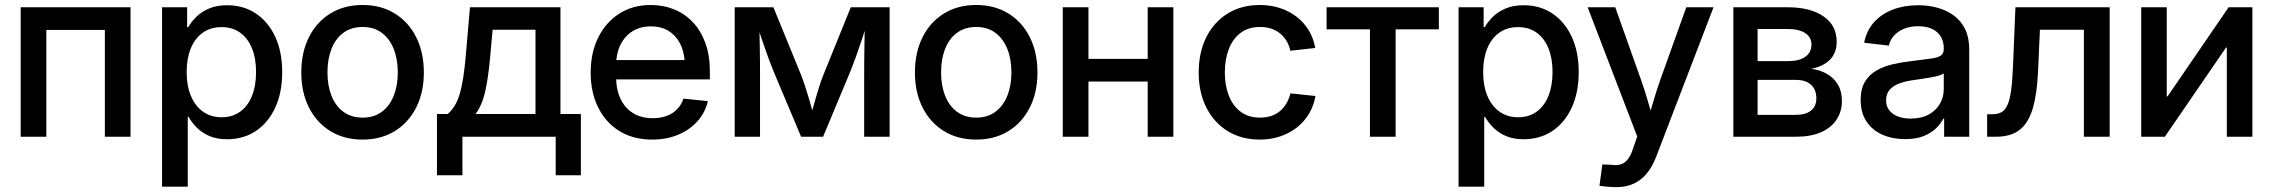

<svg xmlns="http://www.w3.org/2000/svg" viewBox="-20 -559 9293 785"><path d="M513.7 -529.3V0H408.7V-436.5H169.4V0H64.5V-529.3Z M642.6 204.1V-529.3H745.1V-448.2H750Q763.2 -471.7 784.4 -491.9Q805.7 -512.2 836.4 -524.9Q867.2 -537.6 908.7 -537.6Q975.1 -537.6 1025.6 -504.2Q1076.2 -470.7 1105 -409.2Q1133.8 -347.7 1133.8 -264.2Q1133.8 -180.7 1105.2 -118.9Q1076.7 -57.1 1026.1 -23.4Q975.6 10.3 908.2 10.3Q867.7 10.3 837.4 -2.4Q807.1 -15.1 785.9 -36.1Q764.6 -57.1 751 -81.1H747.6V204.1ZM886.2 -79.6Q930.2 -79.6 961.7 -102.3Q993.2 -125 1010 -166.5Q1026.9 -208 1026.9 -264.6Q1026.9 -320.8 1010 -361.8Q993.2 -402.8 961.7 -425.5Q930.2 -448.2 886.2 -448.2Q841.3 -448.2 809.1 -425.3Q776.9 -402.3 760 -361.1Q743.2 -319.8 743.2 -264.6Q743.2 -209 760.3 -167.5Q777.3 -126 809.6 -102.8Q841.8 -79.6 886.2 -79.6Z M1462.4 11.7Q1387.2 11.7 1330.8 -22.9Q1274.4 -57.6 1243.2 -119.4Q1211.9 -181.2 1211.9 -262.7Q1211.9 -344.7 1243.2 -407Q1274.4 -469.2 1330.8 -503.9Q1387.2 -538.6 1462.4 -538.6Q1537.6 -538.6 1594 -503.9Q1650.4 -469.2 1681.6 -407Q1712.9 -344.7 1712.9 -262.7Q1712.9 -181.2 1681.6 -119.4Q1650.4 -57.6 1594 -22.9Q1537.6 11.7 1462.4 11.7ZM1462.4 -78.1Q1509.3 -78.1 1541.3 -102.1Q1573.2 -126 1589.8 -167.7Q1606.4 -209.5 1606.4 -262.7Q1606.4 -316.9 1589.8 -358.6Q1573.2 -400.4 1541.3 -424.6Q1509.3 -448.7 1462.4 -448.7Q1416 -448.7 1383.8 -424.8Q1351.6 -400.9 1335.2 -358.9Q1318.8 -316.9 1318.8 -262.7Q1318.8 -209.5 1335.2 -167.7Q1351.6 -126 1383.8 -102.1Q1416 -78.1 1462.4 -78.1Z M1766.6 157.7V-92.8H1810.5Q1827.6 -107.9 1839.8 -128.4Q1852.1 -148.9 1860.1 -176.8Q1868.2 -204.6 1874 -242.4Q1879.9 -280.3 1884.3 -330.6L1901.4 -529.3H2271.5V-92.8H2355V157.7H2252V0H1870.6V157.7ZM1924.3 -92.8H2169.4V-437.5H1994.1L1984.4 -330.6Q1977.5 -248.5 1964.6 -189Q1951.7 -129.4 1924.3 -92.8Z M2647.5 11.7Q2568.8 11.7 2512.5 -23.2Q2456.1 -58.1 2425.5 -119.9Q2395 -181.6 2395 -262.2Q2395 -343.3 2425.8 -405.5Q2456.5 -467.8 2512 -503.2Q2567.4 -538.6 2640.1 -538.6Q2691.4 -538.6 2735.4 -521Q2779.3 -503.4 2812.3 -468.8Q2845.2 -434.1 2863.8 -383.5Q2882.3 -333 2882.3 -267.1V-234.4H2447.3V-313.5H2827.6L2780.3 -288.6Q2780.3 -337.4 2763.7 -374Q2747.1 -410.6 2716.1 -430.9Q2685.1 -451.2 2640.6 -451.2Q2597.2 -451.2 2565.4 -430.9Q2533.7 -410.6 2516.4 -375Q2499 -339.4 2499 -293.5V-244.6Q2499 -192.9 2517.1 -154.8Q2535.2 -116.7 2568.8 -96.2Q2602.5 -75.7 2648.4 -75.7Q2680.7 -75.7 2706.1 -85.2Q2731.4 -94.7 2748.8 -112.8Q2766.1 -130.9 2774.4 -155.8L2874 -145.5Q2863.3 -98.6 2831.8 -63.5Q2800.3 -28.3 2752.9 -8.3Q2705.6 11.7 2647.5 11.7Z M2983.9 0V-529.3H3142.1L3254.9 -253.4Q3264.2 -229.5 3271.7 -206.3Q3279.3 -183.1 3286.1 -160.2Q3293 -137.2 3298.8 -115.5Q3304.7 -93.8 3310.5 -73.2H3291.5Q3297.4 -93.3 3303.2 -115Q3309.1 -136.7 3315.7 -159.7Q3322.3 -182.6 3329.8 -206.1Q3337.4 -229.5 3346.7 -253.4L3458.5 -529.3H3617.2V0H3513.2V-248.5Q3513.2 -279.8 3513.4 -308.6Q3513.7 -337.4 3514.2 -365.5Q3514.6 -393.6 3515.1 -421.9Q3515.6 -450.2 3516.1 -479H3529.8Q3517.6 -439 3505.4 -401.9Q3493.2 -364.7 3479.7 -327.4Q3466.3 -290 3449.2 -249L3345.2 0H3255.4L3150.4 -249Q3133.3 -290 3119.6 -327.4Q3106 -364.7 3093.5 -402.1Q3081.1 -439.5 3068.8 -479H3084.5Q3085 -451.7 3085.4 -423.8Q3085.9 -396 3086.4 -367.7Q3086.9 -339.4 3087.2 -309.6Q3087.4 -279.8 3087.4 -248.5V0Z M3971.2 11.7Q3896 11.7 3839.6 -22.9Q3783.2 -57.6 3752 -119.4Q3720.7 -181.2 3720.7 -262.7Q3720.7 -344.7 3752 -407Q3783.2 -469.2 3839.6 -503.9Q3896 -538.6 3971.2 -538.6Q4046.4 -538.6 4102.8 -503.9Q4159.2 -469.2 4190.4 -407Q4221.7 -344.7 4221.7 -262.7Q4221.7 -181.2 4190.4 -119.4Q4159.2 -57.6 4102.8 -22.9Q4046.4 11.7 3971.2 11.7ZM3971.2 -78.1Q4018.1 -78.1 4050 -102.1Q4082 -126 4098.6 -167.7Q4115.2 -209.5 4115.2 -262.7Q4115.2 -316.9 4098.6 -358.6Q4082 -400.4 4050 -424.6Q4018.1 -448.7 3971.2 -448.7Q3924.8 -448.7 3892.6 -424.8Q3860.4 -400.9 3844 -358.9Q3827.6 -316.9 3827.6 -262.7Q3827.6 -209.5 3844 -167.7Q3860.4 -126 3892.6 -102.1Q3924.8 -78.1 3971.2 -78.1Z M4698.7 -318.4V-225.6H4403.3V-318.4ZM4430.2 -529.3V0H4325.2V-529.3ZM4777.3 -529.3V0H4672.4V-529.3Z M5130.9 11.7Q5055.7 11.7 4999.5 -22.9Q4943.4 -57.6 4912.1 -119.6Q4880.9 -181.6 4880.9 -262.7Q4880.9 -344.7 4912.1 -407Q4943.4 -469.2 4999.5 -503.9Q5055.7 -538.6 5130.9 -538.6Q5175.3 -538.6 5213.6 -525.9Q5252 -513.2 5281.7 -490Q5311.5 -466.8 5331.1 -434.6Q5350.6 -402.3 5357.4 -362.8L5255.4 -351.6Q5251 -373 5240.5 -390.9Q5230 -408.7 5214.4 -421.6Q5198.7 -434.6 5178 -441.7Q5157.2 -448.7 5131.3 -448.7Q5084.5 -448.7 5052.5 -424.8Q5020.5 -400.9 5004.2 -358.9Q4987.8 -316.9 4987.8 -262.7Q4987.8 -209.5 5004.2 -167.7Q5020.5 -126 5052.5 -102.1Q5084.5 -78.1 5131.3 -78.1Q5157.2 -78.1 5178 -85.2Q5198.7 -92.3 5214.1 -105.5Q5229.5 -118.7 5240 -137Q5250.5 -155.3 5255.9 -177.2L5358.4 -166.5Q5351.6 -127 5332 -94.2Q5312.5 -61.5 5282.5 -37.8Q5252.4 -14.2 5213.9 -1.2Q5175.3 11.7 5130.9 11.7Z M5581.1 0V-439H5403.8V-529.3H5862.8V-439H5686V0Z M5943.4 204.1V-529.3H6045.9V-448.2H6050.8Q6064 -471.7 6085.2 -491.9Q6106.4 -512.2 6137.2 -524.9Q6168 -537.6 6209.5 -537.6Q6275.9 -537.6 6326.4 -504.2Q6377 -470.7 6405.8 -409.2Q6434.6 -347.7 6434.6 -264.2Q6434.6 -180.7 6406 -118.9Q6377.4 -57.1 6326.9 -23.4Q6276.4 10.3 6209 10.3Q6168.5 10.3 6138.2 -2.4Q6107.9 -15.1 6086.7 -36.1Q6065.4 -57.1 6051.8 -81.1H6048.3V204.1ZM6187 -79.6Q6231 -79.6 6262.5 -102.3Q6293.9 -125 6310.8 -166.5Q6327.6 -208 6327.6 -264.6Q6327.6 -320.8 6310.8 -361.8Q6293.9 -402.8 6262.5 -425.5Q6231 -448.2 6187 -448.2Q6142.1 -448.2 6109.9 -425.3Q6077.6 -402.3 6060.8 -361.1Q6043.9 -319.8 6043.9 -264.6Q6043.9 -209 6061 -167.5Q6078.1 -126 6110.4 -102.8Q6142.6 -79.6 6187 -79.6Z M6519.5 200.7 6531.2 113.3 6567.4 114.7Q6588.9 118.2 6605.5 113.3Q6622.1 108.4 6634.5 93.3Q6647 78.1 6655.8 51.3L6673.8 -1L6471.2 -529.3H6584L6689 -233.9Q6705.1 -189 6717.8 -144Q6730.5 -99.1 6743.7 -54.2H6713.4Q6726.6 -99.1 6739.7 -144.3Q6752.9 -189.5 6768.6 -233.9L6874.5 -529.3H6985.8L6750.5 84Q6734.9 124 6712.2 151.1Q6689.5 178.2 6658.9 192.1Q6628.4 206.1 6589.4 206.1Q6568.8 206.1 6550.8 204.3Q6532.7 202.6 6519.5 200.7Z M7066.9 0V-529.3H7289.1Q7380.9 -529.3 7435.1 -492.4Q7489.3 -455.6 7489.3 -388.2Q7489.3 -342.3 7461.7 -314.7Q7434.1 -287.1 7385.3 -277.8Q7420.4 -273.4 7449 -257.3Q7477.5 -241.2 7494.1 -213.4Q7510.7 -185.5 7510.7 -146.5Q7510.7 -103 7488.8 -69.8Q7466.8 -36.6 7425 -18.3Q7383.3 0 7323.7 0ZM7166 -89.4H7322.8Q7362.3 -89.4 7384.3 -106.9Q7406.2 -124.5 7406.2 -156.2Q7406.2 -192.9 7384.3 -212.6Q7362.3 -232.4 7322.8 -232.4H7166ZM7166 -309.1H7292Q7336.4 -309.1 7361.3 -326.9Q7386.2 -344.7 7386.2 -377Q7386.2 -407.2 7360.6 -423.8Q7335 -440.4 7289.1 -440.4H7166Z M7769 9.8Q7717.3 9.8 7676.3 -8.3Q7635.3 -26.4 7611.3 -62.3Q7587.4 -98.1 7587.4 -150.4Q7587.4 -195.8 7604.7 -224.6Q7622.1 -253.4 7651.6 -270.5Q7681.2 -287.6 7718.3 -296.1Q7755.4 -304.7 7794.4 -309.1Q7842.8 -315.4 7871.8 -319.1Q7900.9 -322.8 7914.1 -331.1Q7927.2 -339.4 7927.2 -357.9V-361.8Q7927.2 -389.2 7915 -409.4Q7902.8 -429.7 7879.6 -440.7Q7856.4 -451.7 7822.8 -451.7Q7788.6 -451.7 7763.4 -440.9Q7738.3 -430.2 7722.9 -412.4Q7707.5 -394.5 7702.6 -372.6L7601.6 -384.3Q7611.3 -433.6 7641.8 -467.8Q7672.4 -502 7719 -519.8Q7765.6 -537.6 7822.8 -537.6Q7863.8 -537.6 7901.4 -527.3Q7939 -517.1 7968.3 -495.6Q7997.6 -474.1 8014.4 -439.9Q8031.2 -405.8 8031.2 -357.4V0H7928.7V-73.7H7925.3Q7914.6 -52.7 7894.8 -33.7Q7875 -14.6 7844.2 -2.4Q7813.5 9.8 7769 9.8ZM7791 -74.2Q7835.9 -74.2 7866.2 -91.1Q7896.5 -107.9 7911.9 -135.5Q7927.2 -163.1 7927.2 -194.8V-259.3Q7921.9 -254.4 7908 -250.2Q7894 -246.1 7875.2 -242.7Q7856.4 -239.3 7836.7 -236.3Q7816.9 -233.4 7799.8 -231Q7771 -227.1 7746.1 -218Q7721.2 -209 7706.3 -192.4Q7691.4 -175.8 7691.4 -148.9Q7691.4 -125 7704.1 -108.4Q7716.8 -91.8 7739 -83Q7761.2 -74.2 7791 -74.2Z M8104.5 0V-91.8H8124Q8147 -91.8 8162.4 -99.9Q8177.7 -107.9 8187.5 -129.4Q8197.3 -150.9 8202.6 -190.2Q8208 -229.5 8210.4 -292L8220.2 -529.3H8605.5V0H8500V-437.5H8320.3L8312.5 -263.2Q8308.1 -172.4 8290.5 -114Q8272.9 -55.7 8237.1 -27.8Q8201.2 0 8141.6 0Z M9189 0H9084.5V-364.3H9081.1L8831.1 0H8734.4V-529.3H8838.9V-165H8842.3L9091.8 -529.3H9189Z"/></svg>

Font: Inter 24pt Medium
Style: Regular
Weight: 500
Designer: Rasmus Andersson
Foundry: rsms
Version: Version 4.001;git-66647c0bb